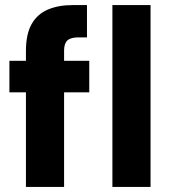

<svg xmlns="http://www.w3.org/2000/svg" viewBox="-20 -735 671 755"><path d="M82 0V-535Q82 -601 104.5 -640.5Q127 -680 168.5 -697.5Q210 -715 265 -715H322V-588H288Q258 -588 245 -576Q232 -564 232 -536V0ZM17 -372V-496H331V-372ZM422 0V-715H572V0Z"/></svg>

Font: DM Sans 28pt Black
Style: Regular
Weight: 900
Version: Version 4.004;gftools[0.9.30]